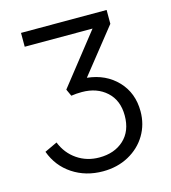

<svg xmlns="http://www.w3.org/2000/svg" viewBox="-112 -835 833 938"><g transform="rotate(-15 304.5 -366.5)"><path d="M46 -153 110 -183Q133 -125 182 -91.5Q231 -58 294 -58Q371 -58 418.5 -102Q466 -146 466 -224Q466 -301 417.5 -345Q369 -389 293 -389Q265 -389 239 -385L223 -420L424 -675H81V-745H514V-675L335 -450Q429 -440 487.5 -378.5Q546 -317 546 -224Q546 -158 514 -104.5Q482 -51 424.5 -19.5Q367 12 294 12Q207 12 140.5 -32Q74 -76 46 -153Z"/></g></svg>

Font: Eudoxus Sans
Style: Regular
Weight: 400
Designer: Stijn de Vries
Foundry: tokotype
Version: Version 2.005